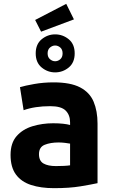

<svg xmlns="http://www.w3.org/2000/svg" viewBox="-20 -969 593 1000"><path d="M261 11Q193 11 142 -5.5Q91 -22 63 -60Q35 -98 35 -162Q35 -224 66.5 -260Q98 -296 149 -311.5Q200 -327 257 -327Q286 -327 308.5 -324.5Q331 -322 345 -318V-332Q345 -370 322 -393Q299 -416 242 -416Q161 -416 103 -395L84 -515Q110 -523 158.5 -531.5Q207 -540 259 -540Q347 -540 397 -514Q447 -488 467.5 -439.5Q488 -391 488 -325V-15Q456 -8 399 1.5Q342 11 261 11ZM271 -104Q293 -104 313 -105Q333 -106 345 -108V-221Q336 -223 318 -225Q300 -227 285 -227Q243 -227 213 -215Q183 -203 183 -166Q183 -131 206.5 -117.5Q230 -104 271 -104ZM194 -804 163 -865 325 -949 365 -868ZM267 -592Q228 -592 197 -617.5Q166 -643 166 -691Q166 -739 197 -764.5Q228 -790 267 -790Q307 -790 338 -764.5Q369 -739 369 -691Q369 -643 338 -617.5Q307 -592 267 -592ZM267 -650Q282 -650 294 -660.5Q306 -671 306 -691Q306 -711 294 -721.5Q282 -732 267 -732Q253 -732 240.5 -721.5Q228 -711 228 -691Q228 -671 240.5 -660.5Q253 -650 267 -650Z"/></svg>

Font: Ubuntu Sans ExtraBold
Style: Regular
Weight: 800
Designer: Dalton Maag Ltd
Foundry: Dalton Maag Ltd
Version: Version 1.006; ttfautohint (v1.8.4.7-5d5b)